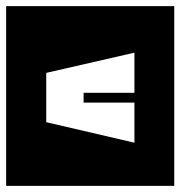

<svg xmlns="http://www.w3.org/2000/svg" viewBox="-40 -606 589 627"><path d="M233 -303Q250 -303 266.5 -303Q283 -303 299 -303Q315 -303 331.5 -303Q348 -303 364.8 -303Q381.5 -303 399 -303Q399 -303 399 -303Q399 -303 399 -303Q399 -303 399 -303V-434Q399 -434 399 -434Q399 -434 399 -434Q399 -434 399 -434Q399 -434 399 -434L111 -368Q111 -368 111 -368Q111 -368 111 -368V-207Q111 -207 111 -207Q111 -207 111 -207L399 -140Q399 -140 399 -140Q399 -140 399 -140Q399 -140 399 -140Q399 -140 399 -140V-271Q399 -271 399 -271Q399 -271 399 -271Q399 -271 399 -271Q381.5 -271 364.8 -271Q348 -271 331.5 -271Q315 -271 299 -271Q283 -271 266.5 -271Q250 -271 233 -271Q233 -271 233 -271Q233 -271 233 -271Q233 -271 233 -271V-303Q233 -303 233 -303Q233 -303 233 -303Q233 -303 233 -303ZM-20 1Q-20 1 -20 1Q-20 1 -20 1Q-20 1 -20 1Q-20 1 -20 1Q-20 1 -20 1Q-20 1 -20 1Q-20 1 -20 1Q-20 1 -20 1Q-20 1 -20 -30.8Q-20 -62.5 -20 -115Q-20 -167.5 -20 -230Q-20 -292.5 -20 -355Q-20 -417.5 -20 -470Q-20 -522.5 -20 -554.2Q-20 -586 -20 -586Q-20 -586 -20 -586Q-20 -586 -20 -586Q-20 -586 -20 -586Q-20 -586 -20 -586Q-20 -586 -20 -586Q-20 -586 -20 -586Q-20 -586 -20 -586Q-20 -586 -20 -586Q5 -586 35.2 -586Q65.5 -586 97 -586Q128.5 -586 157.5 -586Q186.5 -586 209.8 -586Q233 -586 246.5 -586Q260 -586 260 -586Q260 -586 260 -586Q260 -586 260 -586Q260 -586 260 -586Q260 -586 260 -586Q260 -586 260 -586Q260 -586 260 -586Q260 -586 273 -586Q286 -586 308 -586Q330 -586 358 -586Q386 -586 416.2 -586Q446.5 -586 475.8 -586Q505 -586 529 -586Q529 -586 529 -586Q529 -586 529 -586Q529 -586 529 -586Q529 -586 529 -586Q529 -586 529 -586Q529 -586 529 -586Q529 -586 529 -586Q529 -586 529 -586Q529 -586 529 -554.2Q529 -522.5 529 -470Q529 -417.5 529 -355Q529 -292.5 529 -230Q529 -167.5 529 -115Q529 -62.5 529 -30.8Q529 1 529 1Q529 1 529 1Q529 1 529 1Q529 1 529 1Q529 1 529 1Q529 1 529 1Q529 1 529 1Q529 1 529 1Q529 1 529 1Q505 1 476 1Q447 1 416.8 1Q386.5 1 358.5 1Q330.5 1 308.2 1Q286 1 273 1Q260 1 260 1Q260 1 260 1Q260 1 260 1Q260 1 260 1Q260 1 260 1Q260 1 260 1Q260 1 260 1Q260 1 246.5 1Q233 1 210 1Q187 1 158.2 1Q129.5 1 98 1Q66.5 1 36 1Q5.5 1 -20 1Z"/></svg>

Font: Honk
Style: Regular
Weight: 400
Designer: Noopur Datye & Yesha Goshar
Foundry: Ek Type
Version: Version 1.000